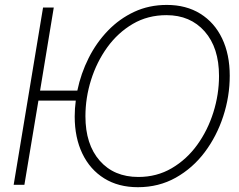

<svg xmlns="http://www.w3.org/2000/svg" viewBox="-20 -758 980 788"><path d="M200.7 -727.1 144.5 -386.2H297.4Q312 -456.5 343.8 -519.8Q375.5 -583 422.9 -632.1Q470.2 -681.2 531 -709.5Q591.8 -737.8 664.6 -737.8Q744.1 -737.8 802.2 -701.7Q860.4 -665.5 891.6 -600.1Q922.9 -534.7 922.9 -447.3Q922.9 -362.3 896.2 -280.8Q869.6 -199.2 820.3 -133.5Q771 -67.9 701.4 -28.8Q631.8 10.3 545.9 10.3Q465.8 10.3 407.7 -25.9Q349.6 -62 318.1 -127.4Q286.6 -192.9 286.6 -279.8Q286.6 -312.5 291 -345.2H137.7L80.1 0.5H36.1L156.7 -727.1ZM547.9 -31.7Q623.5 -31.7 684.8 -67.6Q746.1 -103.5 789.3 -163.3Q832.5 -223.1 855.7 -296.9Q878.9 -370.6 878.9 -446.3Q878.9 -562 820.1 -628.9Q761.2 -695.8 663.1 -695.8Q586.4 -695.8 525.1 -659.9Q463.9 -624 420.4 -564Q377 -503.9 353.8 -430.2Q330.6 -356.4 330.6 -280.8Q330.6 -165.5 389.2 -98.6Q447.8 -31.7 547.9 -31.7Z"/></svg>

Font: Inter Display ExtraLight
Style: Italic
Weight: 200
Italic angle: -9.39999°
Designer: Rasmus Andersson
Foundry: rsms
Version: Version 4.000;git-a52131595